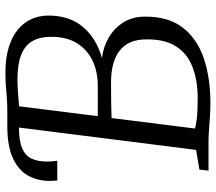

<svg xmlns="http://www.w3.org/2000/svg" viewBox="-64 -726 797 709"><g transform="rotate(-90 334.5 -371.5)"><path d="M308.5 7Q285 7 258.8 5.2Q232.5 3.5 209 1.8Q185.5 0 168.5 0H59L62.5 -33.5L135.5 -46L218 -700L199 -721.5L224 -743H275.5Q305.5 -743 327.5 -744.8Q349.5 -746.5 370.5 -748.2Q391.5 -750 419 -750Q475 -750 515 -737.5Q555 -725 580.5 -703.5Q606 -682 618.5 -654Q631 -626 631.5 -595Q632.5 -515 590.2 -464.5Q548 -414 474.5 -393.5Q516.5 -388.5 551 -368Q585.5 -347.5 606.2 -314.5Q627 -281.5 627.5 -238Q629 -150.5 588 -96.5Q547 -42.5 474.5 -17.8Q402 7 308.5 7ZM260 -409Q279 -408.5 309.8 -408.8Q340.5 -409 374 -409Q424 -409 464.8 -428.2Q505.5 -447.5 529.8 -486.5Q554 -525.5 553 -585Q552.5 -624 536.8 -651Q521 -678 486.5 -691.8Q452 -705.5 396.5 -705.5Q377.5 -705.5 349.2 -703.8Q321 -702 296.5 -699.5ZM325 -40Q390.5 -40 440 -58.5Q489.5 -77 517 -118.8Q544.5 -160.5 543.5 -230Q543.5 -296 502.2 -328Q461 -360 385 -360Q344 -360 308.8 -359.5Q273.5 -359 253 -358L214.5 -50.5Q224.5 -46.5 251.5 -43.2Q278.5 -40 325 -40ZM22.5 -558.5Q22 -565 21.5 -571.5Q21 -578 21 -588Q21 -630.5 40.2 -665.8Q59.5 -701 104 -722Q148.5 -743 224 -743L218 -700Q168.5 -700 141 -688Q113.5 -676 103 -652.8Q92.5 -629.5 92.5 -597.5Q92.5 -585 93.2 -576.2Q94 -567.5 95.5 -558.5Z"/></g></svg>

Font: Merriweather 28pt Light
Style: Italic
Weight: 300
Italic angle: -7.8°
Version: Version 2.101